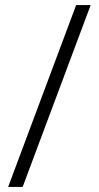

<svg xmlns="http://www.w3.org/2000/svg" viewBox="-20 -734 387 754"><path d="M336 -714 69 0H12L279 -714Z"/></svg>

Font: Noto Sans Arabic UI Lt
Style: Regular
Weight: 300
Designer: Monotype Design Team, Nadine Chahine and Nizar Qandah
Foundry: Monotype Imaging Inc.
Version: Version 2.010; ttfautohint (v1.8.4.7-5d5b)